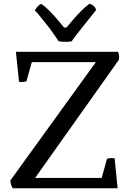

<svg xmlns="http://www.w3.org/2000/svg" viewBox="-20 -1005 704 1025"><path d="M48.8 0Q37.6 -12.7 35.2 -41.5L491.7 -673.3H149.9L121.1 -570.8Q99.6 -564.9 81.5 -568.4L64.9 -728.5H610.4Q612.8 -722.2 614.3 -715.3Q617.7 -698.7 613.8 -684.6L167.5 -55.2H522.9L551.3 -157.7Q564.9 -161.1 574.2 -161.1Q583.5 -161.1 591.8 -160.2L607.9 0ZM166 -949.7Q181.6 -977.1 200.2 -984.4Q237.8 -960 295.9 -889.6L322.3 -857.9H335L360.8 -888.7Q416.5 -955.6 458 -985.4Q473.6 -979.5 480.7 -973.1Q487.8 -966.8 493.7 -952.6Q372.1 -800.8 362.8 -784.7Q351.1 -781.7 334.5 -781.7Q303.2 -781.7 293.5 -784.7Q289.6 -791 280.8 -803.2Q252 -844.7 238.3 -862.3L187 -926.3Q175.3 -940.4 166 -949.7Z"/></svg>

Font: Trykker
Style: Regular
Weight: 400
Designer: Magnus Gaarde
Foundry: Magnus Gaarde
Version: Version 1.001